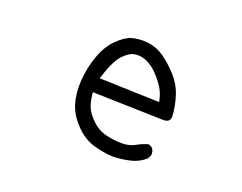

<svg xmlns="http://www.w3.org/2000/svg" viewBox="-96 -754 1192 947"><g transform="rotate(20 500.0 -280.5)"><path d="M569 14Q513 12 460 -4Q407 -20 362 -67Q317 -114 301.5 -167Q286 -220 290 -284.5Q294 -349 316.5 -414Q339 -479 379 -518.5Q419 -558 453 -567.5Q487 -577 528 -574Q569 -571 605.5 -550.5Q642 -530 688.5 -482.5Q735 -435 753 -379Q771 -323 773 -272Q773 -239 733 -241L364 -251Q368 -206 379 -177.5Q390 -149 423 -116.5Q456 -84 499 -73.5Q542 -63 583 -63Q624 -63 652.5 -79.5Q681 -96 712 -104L731 -94Q743 -78 741 -57L731 -37Q698 -8 656 2Q614 12 569 14ZM688 -317Q679 -362 659.5 -391.5Q640 -421 615.5 -446.5Q591 -472 561.5 -486.5Q532 -501 500 -498Q468 -495 435 -460Q402 -425 372 -327Z"/></g></svg>

Font: Kosefont JP
Style: Regular
Weight: 400
Designer: Nozomi Seto 瀬戸のぞみ
Version: Version 3.00;June 19, 2020